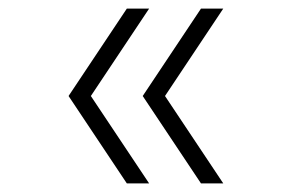

<svg xmlns="http://www.w3.org/2000/svg" viewBox="-20 -494 690 448"><path d="M276 -66 140 -270 276 -474H328L192 -270L328 -66ZM449 -66 313 -270 449 -474H501L365 -270L501 -66Z"/></svg>

Font: Azeret Mono Thin
Style: Regular
Weight: 100
Designer: Martin Vácha
Foundry: Displaay
Version: Version 1.002